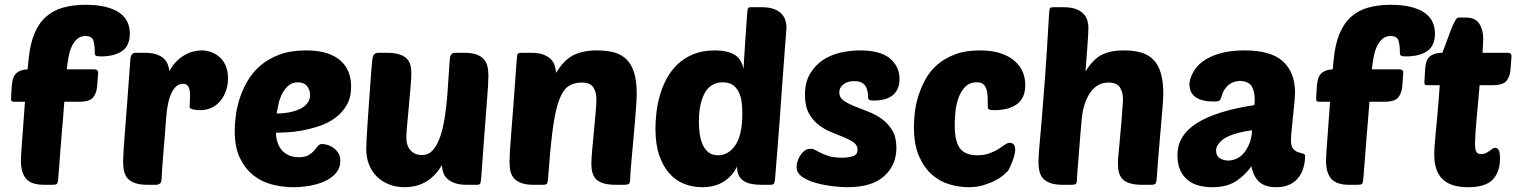

<svg xmlns="http://www.w3.org/2000/svg" viewBox="-20 -770 6328 800"><path d="M248 -346Q246 -316 243 -281Q240 -246 237 -210.5Q234 -175 231.5 -141Q229 -107 227 -81Q225 -55 223.5 -38Q222 -21 222 -20Q221 -8 217 -4Q213 0 200 0H164Q110 0 88.5 -25.5Q67 -51 67 -102Q67 -108 68.5 -132Q70 -156 72.5 -189.5Q75 -223 78 -264Q81 -305 84 -346H37Q26 -346 26 -357Q26 -365 27 -380.5Q28 -396 29 -411Q30 -423 32.5 -435.5Q35 -448 41.5 -457.5Q48 -467 61 -473.5Q74 -480 95 -481L99 -521Q105 -586 123.5 -630Q142 -674 172 -700.5Q202 -727 243.5 -738.5Q285 -750 336 -750Q386 -750 421.5 -741Q457 -732 479 -716Q501 -700 511 -678Q521 -656 521 -631Q521 -579 488.5 -557Q456 -535 401 -535Q386 -535 380.5 -537.5Q375 -540 375 -549Q375 -582 369 -601Q363 -620 336 -620Q316 -620 302 -608Q288 -596 279 -576.5Q270 -557 265.5 -532Q261 -507 258 -481H373Q389 -481 389 -467L385 -413Q383 -383 368.5 -364.5Q354 -346 309 -346Z M815 -311Q809 -311 801.5 -311.5Q794 -312 787 -313.5Q780 -315 775 -317.5Q770 -320 770 -324Q770 -337 771 -348Q772 -359 772 -371Q772 -393 766 -407Q760 -421 742 -421Q714 -421 695.5 -384.5Q677 -348 672 -275Q670 -243 666.5 -202.5Q663 -162 660 -124.5Q657 -87 655 -58Q653 -29 653 -20Q653 -10 646 -5Q639 0 631 0H595Q564 0 544.5 -6.5Q525 -13 513.5 -25Q502 -37 497.5 -54.5Q493 -72 493 -95Q493 -110 494.5 -137.5Q496 -165 500 -213.5Q504 -262 509.5 -336.5Q515 -411 523 -521Q525 -550 544 -550H583Q611 -550 630 -544Q649 -538 661 -527.5Q673 -517 678.5 -503Q684 -489 686 -474Q698 -497 714.5 -513.5Q731 -530 749 -540.5Q767 -551 786 -555.5Q805 -560 821 -560Q840 -560 859.5 -553Q879 -546 895 -532Q911 -518 920.5 -496Q930 -474 930 -444Q930 -417 922 -393Q914 -369 899 -350.5Q884 -332 862.5 -321.5Q841 -311 815 -311Z M1202 10Q1158 10 1114.5 -1Q1071 -12 1036.5 -39Q1002 -66 980 -111Q958 -156 958 -224Q958 -249 962 -284Q966 -319 977.5 -356Q989 -393 1009.5 -429.5Q1030 -466 1063 -495Q1096 -524 1143 -542Q1190 -560 1255 -560Q1307 -560 1343 -548Q1379 -536 1401 -515.5Q1423 -495 1433 -468Q1443 -441 1443 -410Q1443 -364 1424.5 -332Q1406 -300 1376.5 -278.5Q1347 -257 1311 -245Q1275 -233 1240 -226.5Q1205 -220 1175.5 -218.5Q1146 -217 1130 -217Q1130 -198 1135.5 -179.5Q1141 -161 1152 -147Q1163 -133 1181 -124Q1199 -115 1225 -115Q1251 -115 1265.5 -123.5Q1280 -132 1289 -142.5Q1298 -153 1304.5 -161.5Q1311 -170 1322 -170Q1327 -170 1339.5 -167.5Q1352 -165 1365 -157Q1378 -149 1388 -135Q1398 -121 1398 -99Q1398 -70 1380 -49Q1362 -28 1333.5 -15Q1305 -2 1270 4Q1235 10 1202 10ZM1221 -427Q1199 -427 1183.5 -414.5Q1168 -402 1157.5 -383Q1147 -364 1141.5 -341Q1136 -318 1133 -297Q1195 -298 1233.5 -318Q1272 -338 1272 -375Q1272 -395 1259.5 -411Q1247 -427 1221 -427Z M1694 -465Q1694 -444 1690.5 -406Q1687 -368 1683.5 -327Q1680 -286 1676.5 -250Q1673 -214 1673 -198Q1673 -163 1690.5 -143.5Q1708 -124 1739 -124Q1766 -124 1784.5 -145.5Q1803 -167 1814.5 -201.5Q1826 -236 1833 -280Q1840 -324 1843.5 -369Q1847 -414 1849.5 -456.5Q1852 -499 1855 -530Q1856 -538 1861 -544Q1866 -550 1877 -550H1913Q1944 -550 1963.5 -543.5Q1983 -537 1994.5 -525Q2006 -513 2010.5 -495.5Q2015 -478 2015 -455Q2015 -440 2013.5 -412.5Q2012 -385 2008 -336.5Q2004 -288 1998.5 -213.5Q1993 -139 1985 -29Q1983 -8 1980.5 -4Q1978 0 1964 0H1925Q1895 0 1875.5 -7Q1856 -14 1844 -25Q1832 -36 1827 -51Q1822 -66 1821 -82Q1806 -56 1787.5 -38Q1769 -20 1749 -9.5Q1729 1 1708 5.5Q1687 10 1667 10Q1629 10 1599 -2.5Q1569 -15 1548.5 -36Q1528 -57 1517 -86Q1506 -115 1506 -148Q1506 -161 1507.5 -190.5Q1509 -220 1511.5 -257Q1514 -294 1517 -335.5Q1520 -377 1522.5 -414Q1525 -451 1527.5 -479Q1530 -507 1531 -519Q1533 -537 1539 -543.5Q1545 -550 1559 -550H1591Q1622 -550 1642 -544Q1662 -538 1673.5 -527Q1685 -516 1689.5 -500.5Q1694 -485 1694 -465Z M2444 -88Q2444 -110 2447.5 -145.5Q2451 -181 2454.5 -220.5Q2458 -260 2461.5 -297Q2465 -334 2465 -359Q2465 -385 2452.5 -405.5Q2440 -426 2404 -426Q2369 -426 2346 -409Q2323 -392 2307.5 -347Q2292 -302 2282 -223Q2272 -144 2263 -20Q2262 -8 2258 -4Q2254 0 2241 0H2205Q2174 0 2154.5 -6.5Q2135 -13 2123.5 -25Q2112 -37 2107.5 -54.5Q2103 -72 2103 -95Q2103 -110 2104.5 -137.5Q2106 -165 2110 -213.5Q2114 -262 2119.5 -336.5Q2125 -411 2133 -521Q2134 -543 2138 -547Q2141 -550 2154 -550H2193Q2223 -550 2242.5 -543Q2262 -536 2274 -524.5Q2286 -513 2291 -497.5Q2296 -482 2297 -466Q2328 -519 2368 -539.5Q2408 -560 2468 -560Q2510 -560 2541 -551Q2572 -542 2592.5 -520.5Q2613 -499 2623 -464.5Q2633 -430 2633 -379Q2633 -363 2631 -333Q2629 -303 2626 -267.5Q2623 -232 2619.5 -193.5Q2616 -155 2613 -122Q2610 -89 2608 -64Q2606 -39 2606 -31Q2606 -9 2601 -4.5Q2596 0 2579 0H2547Q2515 0 2495 -6Q2475 -12 2464 -23Q2453 -34 2448.5 -50.5Q2444 -67 2444 -88Z M2905 10Q2866 10 2830.5 -4Q2795 -18 2768.5 -48Q2742 -78 2726.5 -124Q2711 -170 2711 -235Q2711 -264 2715 -299.5Q2719 -335 2729 -371Q2739 -407 2757 -441Q2775 -475 2802.5 -501.5Q2830 -528 2868.5 -544Q2907 -560 2959 -560Q3009 -560 3039.5 -542.5Q3070 -525 3078 -482Q3080 -521 3082 -550Q3084 -579 3085.5 -604Q3087 -629 3089 -654Q3091 -679 3093 -711Q3094 -733 3098 -737Q3100 -739 3103 -739.5Q3106 -740 3114 -740H3153Q3183 -740 3203 -733Q3223 -726 3235 -714Q3247 -702 3252 -686.5Q3257 -671 3257 -654Q3257 -654 3255 -629Q3253 -604 3250 -562.5Q3247 -521 3243 -468Q3239 -415 3235 -358.5Q3231 -302 3227 -246.5Q3223 -191 3219 -144.5Q3215 -98 3212.5 -64.5Q3210 -31 3209 -20Q3207 -8 3204 -4Q3201 0 3187 0H3151Q3130 0 3111.5 -3.5Q3093 -7 3079.5 -15.5Q3066 -24 3058.5 -38.5Q3051 -53 3051 -76Q3033 -38 2996.5 -14Q2960 10 2905 10ZM2992 -427Q2941 -427 2916.5 -382.5Q2892 -338 2892 -263Q2892 -237 2895.5 -212Q2899 -187 2908 -167Q2917 -147 2932.5 -135Q2948 -123 2972 -123Q3015 -123 3044 -165Q3073 -207 3073 -297Q3073 -322 3070 -345.5Q3067 -369 3058 -387Q3049 -405 3033 -416Q3017 -427 2992 -427Z M3563 -560Q3648 -560 3688 -526.5Q3728 -493 3728 -441Q3728 -397 3700.5 -374Q3673 -351 3621 -351Q3607 -351 3602 -354Q3597 -357 3597 -365Q3597 -374 3595.5 -385.5Q3594 -397 3588.5 -407.5Q3583 -418 3571.5 -425Q3560 -432 3539 -432Q3511 -432 3494 -418.5Q3477 -405 3477 -385Q3477 -364 3494.5 -351.5Q3512 -339 3538.5 -328Q3565 -317 3596 -305.5Q3627 -294 3653.5 -275Q3680 -256 3697.5 -227.5Q3715 -199 3715 -154Q3715 -82 3664 -36Q3613 10 3511 10Q3483 10 3446.5 5.5Q3410 1 3377 -8.5Q3344 -18 3321.5 -34Q3299 -50 3299 -74Q3299 -83 3302.5 -96Q3306 -109 3313.5 -121Q3321 -133 3331.5 -141.5Q3342 -150 3357 -150Q3369 -150 3379 -144Q3389 -138 3402.5 -131.5Q3416 -125 3436 -119Q3456 -113 3489 -113Q3514 -113 3533.5 -119Q3553 -125 3553 -146Q3553 -165 3537 -176.5Q3521 -188 3496.5 -198Q3472 -208 3443.5 -219.5Q3415 -231 3390.5 -250Q3366 -269 3350 -298.5Q3334 -328 3334 -375Q3334 -426 3354.5 -461.5Q3375 -497 3407.5 -519Q3440 -541 3481 -550.5Q3522 -560 3563 -560Z M4052 -123Q4081 -123 4102.5 -131Q4124 -139 4140 -149Q4156 -159 4167 -167Q4178 -175 4187 -175Q4210 -175 4210 -145Q4210 -138 4207 -125.5Q4204 -113 4199 -99.5Q4194 -86 4188.5 -74Q4183 -62 4178 -56Q4173 -51 4160.5 -40Q4148 -29 4127 -18Q4106 -7 4078 1.5Q4050 10 4016 10Q3978 10 3937.5 -1.5Q3897 -13 3864 -41.5Q3831 -70 3809.5 -118.5Q3788 -167 3788 -240Q3788 -266 3791.5 -299.5Q3795 -333 3806 -368.5Q3817 -404 3835.5 -438.5Q3854 -473 3885 -500Q3916 -527 3959.5 -543.5Q4003 -560 4063 -560Q4112 -560 4147.5 -548.5Q4183 -537 4206 -517.5Q4229 -498 4240.5 -472Q4252 -446 4252 -416Q4252 -362 4218 -336.5Q4184 -311 4122 -311Q4107 -311 4101.5 -313.5Q4096 -316 4096 -325Q4096 -349 4095 -368Q4094 -387 4089.5 -400Q4085 -413 4076 -420Q4067 -427 4050 -427Q4019 -427 4000.5 -407Q3982 -387 3972.5 -358.5Q3963 -330 3960.5 -300Q3958 -270 3958 -250Q3958 -179 3980.5 -151Q4003 -123 4052 -123Z M4640 -124Q4643 -157 4646.5 -193Q4650 -229 4652.5 -262Q4655 -295 4657 -321Q4659 -347 4659 -359Q4659 -385 4646.5 -405.5Q4634 -426 4598 -426Q4550 -426 4520.5 -381Q4491 -336 4486 -261Q4484 -240 4481 -202.5Q4478 -165 4475 -126.5Q4472 -88 4469.5 -57.5Q4467 -27 4467 -20Q4467 -8 4462.5 -4Q4458 0 4445 0H4409Q4378 0 4358.5 -6.5Q4339 -13 4327.5 -25Q4316 -37 4311.5 -54.5Q4307 -72 4307 -95Q4307 -117 4310.5 -156.5Q4314 -196 4320 -265.5Q4326 -335 4334 -443Q4342 -551 4351 -711Q4352 -733 4356 -737Q4359 -740 4372 -740H4411Q4441 -740 4461 -733Q4481 -726 4493 -714Q4505 -702 4510 -686.5Q4515 -671 4515 -654Q4515 -636 4511.5 -587Q4508 -538 4503 -472Q4533 -522 4569.5 -541Q4606 -560 4662 -560Q4704 -560 4735 -551Q4766 -542 4786.5 -520.5Q4807 -499 4817 -464.5Q4827 -430 4827 -379Q4827 -363 4824 -324Q4821 -285 4816.5 -235Q4812 -185 4807.5 -130.5Q4803 -76 4800 -31Q4799 -20 4798 -14Q4797 -8 4794.5 -5Q4792 -2 4787 -1Q4782 0 4773 0H4741Q4709 0 4689 -6Q4669 -12 4658 -23Q4647 -34 4642.5 -50.5Q4638 -67 4638 -88Q4638 -98 4638.5 -107Q4639 -116 4640 -124Z M5197 -227Q5169 -224 5142 -217Q5115 -210 5094 -200Q5073 -190 5060 -174Q5047 -158 5047 -145Q5047 -120 5063 -110.5Q5079 -101 5097 -101Q5114 -101 5131.5 -108.5Q5149 -116 5162 -131.5Q5175 -147 5185 -170Q5195 -193 5197 -227ZM4886 -123Q4886 -206 4967 -257Q5048 -308 5206 -332Q5207 -334 5207.5 -339.5Q5208 -345 5208 -356Q5208 -388 5196 -409.5Q5184 -431 5146 -433Q5125 -431 5112 -424.5Q5099 -418 5089.5 -406.5Q5080 -395 5076.5 -387Q5073 -379 5067 -361Q5065 -352 5058.5 -349.5Q5052 -347 5038 -347Q4936 -347 4936 -420Q4936 -439 4950.5 -467Q4965 -495 4993.5 -515.5Q5022 -536 5065 -548Q5108 -560 5165 -560Q5276 -560 5326 -514Q5376 -468 5376 -384Q5376 -373 5373.5 -344.5Q5371 -316 5367.5 -284.5Q5364 -253 5361.5 -225Q5359 -197 5359 -186Q5359 -161 5368 -150.5Q5377 -140 5388.5 -136Q5400 -132 5409 -130Q5418 -128 5418 -120Q5418 -98 5412 -75Q5406 -52 5392.5 -33Q5379 -14 5355.5 -2Q5332 10 5298 10Q5250 10 5226 -13Q5202 -36 5194 -77Q5170 -42 5131.5 -16Q5093 10 5031 10Q5001 10 4974.5 3Q4948 -4 4928.5 -20Q4909 -36 4897.5 -61.5Q4886 -87 4886 -123Z M5686 -346Q5684 -316 5681 -281Q5678 -246 5675 -210.5Q5672 -175 5669.5 -141Q5667 -107 5665 -81Q5663 -55 5661.5 -38Q5660 -21 5660 -20Q5659 -8 5655 -4Q5651 0 5638 0H5602Q5548 0 5526.5 -25.5Q5505 -51 5505 -102Q5505 -108 5506.5 -132Q5508 -156 5510.5 -189.5Q5513 -223 5516 -264Q5519 -305 5522 -346H5475Q5464 -346 5464 -357Q5464 -365 5465 -380.5Q5466 -396 5467 -411Q5468 -423 5470.5 -435.5Q5473 -448 5479.5 -457.5Q5486 -467 5499 -473.5Q5512 -480 5533 -481L5537 -521Q5543 -586 5561.5 -630Q5580 -674 5610 -700.5Q5640 -727 5681.5 -738.5Q5723 -750 5774 -750Q5824 -750 5859.5 -741Q5895 -732 5917 -716Q5939 -700 5949 -678Q5959 -656 5959 -631Q5959 -579 5926.5 -557Q5894 -535 5839 -535Q5824 -535 5818.5 -537.5Q5813 -540 5813 -549Q5813 -582 5807 -601Q5801 -620 5774 -620Q5754 -620 5740 -608Q5726 -596 5717 -576.5Q5708 -557 5703.5 -532Q5699 -507 5696 -481H5811Q5827 -481 5827 -467L5823 -413Q5821 -383 5806.5 -364.5Q5792 -346 5747 -346Z M6145 -415Q6142 -377 6138.5 -340Q6135 -303 6132 -270Q6129 -237 6127.5 -211Q6126 -185 6126 -171Q6126 -145 6132 -136.5Q6138 -128 6152 -128Q6163 -128 6171 -132Q6179 -136 6186 -141Q6193 -146 6198.5 -150Q6204 -154 6211 -154Q6218 -154 6224 -146Q6230 -138 6230 -109Q6230 -54 6200 -22Q6170 10 6097 10Q6025 10 5990.5 -23.5Q5956 -57 5956 -126Q5956 -141 5957.5 -161.5Q5959 -182 5962 -215Q5965 -248 5969.5 -296Q5974 -344 5979 -415H5926Q5918 -415 5916.5 -418.5Q5915 -422 5915 -429L5918 -480Q5919 -493 5921.5 -505.5Q5924 -518 5931.5 -528Q5939 -538 5953 -544Q5967 -550 5990 -550Q5997 -568 6006 -593Q6015 -618 6024 -641.5Q6033 -665 6041.5 -681Q6050 -697 6057 -697H6086Q6128 -697 6144 -671Q6160 -645 6160 -609Q6160 -589 6157 -550H6262Q6278 -550 6278 -536L6274 -482Q6272 -452 6257.5 -433.5Q6243 -415 6198 -415Z"/></svg>

Font: Poetsen One
Style: Regular
Weight: 400
Designer: Pablo Impallari, Rodrigo Fuenzalida
Foundry: Pablo Impallari, Rodrigo Fuenzalida
Version: Version 1.001; ttfautohint (v0.93) -l 8 -r 50 -G 200 -x 14 -